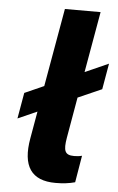

<svg xmlns="http://www.w3.org/2000/svg" viewBox="-53 -757 496 804"><g transform="rotate(5 195.5 -355.5)"><path d="M211 9C241 9 268 6 293 -1L312 -114C301 -111 290 -110 279 -110C239 -110 233 -129 242 -183L272 -355L372 -399L391 -508L292 -464L337 -720H187L129 -391L48 -355L29 -246L110 -282L90 -168C69 -50 109 9 211 9Z"/></g></svg>

Font: Fixel Display
Style: Bold Italic
Weight: 700
Italic angle: -10°
Designer: AlfaBravo + MacPaw
Foundry: Kyrylo Tkachov, Marchela Mozhyna, Serhii Makarenko, Maria Weinstein, Zakhar Kryvoshyya
Version: Version 1.210;Glyphs 3.2 (3217)